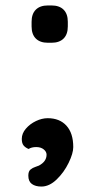

<svg xmlns="http://www.w3.org/2000/svg" viewBox="-20 -548 334 705"><path d="M96 -451V-468Q96 -497 111.5 -512.5Q127 -528 156 -528H169Q198 -528 213.5 -512.5Q229 -497 229 -468V-451Q229 -422 213.5 -406.5Q198 -391 169 -391H156Q127 -391 111.5 -406.5Q96 -422 96 -451ZM132 137Q110 137 97 127.5Q84 118 84 97Q84 81 92 74.5Q100 68 109.5 65Q119 62 123 60Q151 45 151 20Q151 9 140.5 0.5Q130 -8 113 -8Q96 -8 85 -1Q73 -6 66.5 -14Q60 -22 60 -38Q60 -58 75 -75.5Q90 -93 112 -103.5Q134 -114 155 -114Q199 -114 224 -86.5Q249 -59 249 -8Q249 15 232 50Q215 85 188 111Q161 137 132 137Z"/></svg>

Font: Quicksand
Style: Bold
Weight: 700
Version: Version 3.000